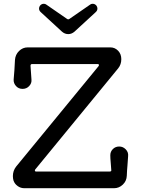

<svg xmlns="http://www.w3.org/2000/svg" viewBox="-20 -978 744 1013"><path d="M340 -798Q322 -798 307 -811L195 -914Q186 -922 186 -933Q186 -941 191 -948Q199 -958 211 -958Q219 -958 224 -954L334 -878Q340 -874 346 -878L456 -954Q461 -958 469 -958Q481 -958 489 -948Q494 -941 494 -933Q494 -922 485 -914L373 -811Q358 -798 340 -798ZM582 15H108Q89 15 73 3.5Q57 -8 51 -26Q48 -37 48 -49Q48 -77 65 -99L500 -629Q502 -631 502 -635Q502 -640 495 -640H149Q141 -640 141 -631L146 -558Q148 -539 134 -524Q120 -509 99 -509Q78 -509 64.5 -524Q51 -539 52 -558Q54 -581 56 -608Q58 -635 59 -662Q61 -690 80.5 -709Q100 -728 126 -728H562Q586 -728 603 -710.5Q620 -693 620 -666Q620 -638 604 -618L166 -84Q164 -82 164 -78Q164 -73 171 -73H559Q569 -73 567 -82Q566 -102 564 -122Q562 -142 562 -159Q562 -178 575.5 -191.5Q589 -205 609 -205Q629 -205 643.5 -190Q658 -175 656 -155Q655 -132 652.5 -105.5Q650 -79 649 -51Q648 -23 628 -4Q608 15 582 15Z"/></svg>

Font: Kiwi Maru Medium
Style: Regular
Weight: 500
Designer: Hiroki-Chan
Version: Version 1.100